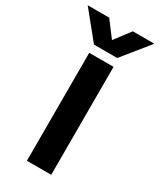

<svg xmlns="http://www.w3.org/2000/svg" viewBox="-300 -932 834 1002"><g transform="rotate(30 117.0 -431.0)"><path d="M186.5 -700H46.5L-84.5 -861.5H45L116 -767.5L187.5 -861.5H317ZM46.5 -650.5H193V0H46.5Z"/></g></svg>

Font: Overused Grotesk
Style: Bold
Weight: 710
Version: Version 0.004